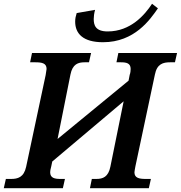

<svg xmlns="http://www.w3.org/2000/svg" viewBox="-35 -994 955 1014"><path d="M509 -771C676 -771 758 -891 799 -950L768 -974C730 -916 655 -828 534 -828C469 -828 460 -861 460 -894C460 -905 462 -924 467 -942L370 -925C365 -909 362 -896 362 -880C362 -816 404 -771 509 -771ZM-15 0H297L308 -49H283C254 -49 230 -54 230 -84C230 -90 231 -99 236 -117L241 -141L618 -459L548 -114C537 -59 508 -49 474 -49H450L440 0H751L762 -49H734C700 -49 675 -54 675 -84C675 -90 678 -102 680 -115L783 -600C794 -657 827 -665 863 -665H889L900 -714H590L580 -665H604C633 -665 655 -660 655 -630C655 -624 654 -608 650 -599L644 -568L269 -260L337 -600C348 -656 378 -665 412 -665H435L446 -714H134L124 -665H152C187 -665 211 -660 211 -630C211 -624 208 -615 206 -597L103 -113C91 -57 58 -49 24 -49H-4Z"/></svg>

Font: Noto Serif Semi
Style: Italic
Weight: 600
Italic angle: -12°
Designer: Monotype Design Team
Foundry: Monotype Imaging Inc.
Version: Version 1.901